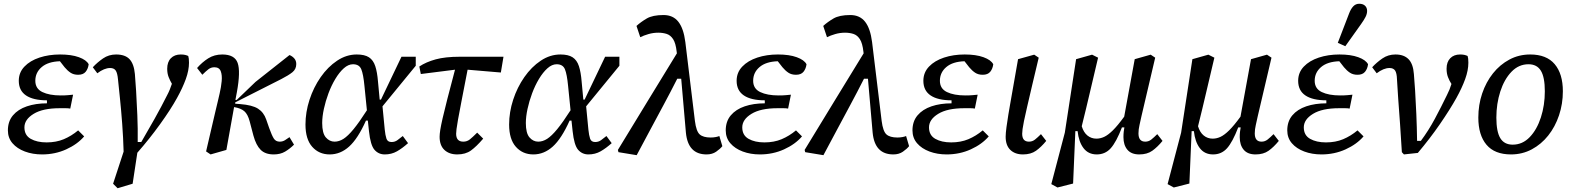

<svg xmlns="http://www.w3.org/2000/svg" viewBox="-20 -810 8384 1022"><path d="M204 12Q154 12 112.5 -3.5Q71 -19 46.5 -47.5Q22 -76 22 -116Q22 -164 49 -196Q76 -228 123 -244Q170 -260 230 -260V-276Q157 -276 118.5 -302Q80 -328 80 -380Q80 -424 110 -455.5Q140 -487 190 -503.5Q240 -520 300 -520Q360 -520 400 -505.5Q440 -491 452 -468Q449 -444 436 -428Q423 -412 396 -412Q372 -412 355.5 -423Q339 -434 324 -452L299 -484Q236 -482 202 -453Q168 -424 168 -380Q168 -338 205.5 -320Q243 -302 303 -302Q327 -302 342.5 -303.5Q358 -305 369 -306L354 -232Q344 -234 330 -234Q316 -234 298 -234Q208 -234 159 -204Q110 -174 110 -132Q110 -90 143.5 -71Q177 -52 228 -52Q279 -52 319.5 -69Q360 -86 396 -116L428 -84Q392 -42 332.5 -15Q273 12 204 12Z M606 192 582 168 638 -3Q636 -77 630.5 -150.5Q625 -224 618.5 -286.5Q612 -349 608 -388Q605 -421 596 -434.5Q587 -448 566 -448Q535 -448 498 -420L474 -452Q498 -478 528.5 -499Q559 -520 598 -520Q646 -520 669.5 -495Q693 -470 698 -416Q701 -384 704.5 -326Q708 -268 711 -196.5Q714 -125 713 -54H732Q765 -110 802.5 -177Q840 -244 870 -304Q878 -319 884 -334Q890 -349 895 -364Q885 -381 877.5 -400Q870 -419 870 -444Q870 -480 889.5 -500Q909 -520 942 -520Q957 -520 966.5 -517.5Q976 -515 982 -512Q984 -506 985 -497.5Q986 -489 986 -476Q986 -436 969 -389Q952 -342 922 -288Q889 -228 832.5 -149.5Q776 -71 711 3L686 168Z M1077 -4Q1095 -82 1107 -133Q1119 -184 1126.5 -216.5Q1134 -249 1139.5 -271Q1145 -293 1149 -312Q1157 -346 1160 -378Q1163 -410 1155 -431Q1147 -452 1121 -452Q1103 -452 1089 -441Q1075 -430 1057 -412L1029 -448Q1056 -479 1088.5 -499.5Q1121 -520 1163 -520Q1229 -520 1245 -475Q1261 -430 1241 -320L1233 -278H1240L1340 -374L1521 -517Q1536 -511 1546.5 -499Q1557 -487 1557 -469Q1557 -442 1536.5 -425.5Q1516 -409 1477 -389L1232 -265V-258L1258 -256Q1323 -251 1353.5 -231.5Q1384 -212 1397 -174L1413 -128Q1427 -89 1437.5 -72.5Q1448 -56 1469 -56Q1484 -56 1496.5 -63.5Q1509 -71 1521 -80L1545 -40Q1523 -18 1497.5 -3Q1472 12 1437 12Q1392 12 1367.5 -12.5Q1343 -37 1329 -88L1309 -164Q1299 -202 1280.5 -218Q1262 -234 1226 -240L1185 -12L1101 12Z M1695 -155Q1695 -101 1714.5 -78.5Q1734 -56 1761 -56Q1785 -56 1808.5 -71Q1832 -86 1862 -122.5Q1892 -159 1933 -223L1920 -352Q1914 -415 1903 -441.5Q1892 -468 1859 -468Q1834 -468 1810 -446.5Q1786 -425 1765 -390Q1744 -355 1728.5 -313.5Q1713 -272 1704 -230.5Q1695 -189 1695 -155ZM1735 12Q1678 12 1642 -28.5Q1606 -69 1606 -147Q1606 -213 1627.5 -279Q1649 -345 1687 -399.5Q1725 -454 1774.5 -487Q1824 -520 1879 -520Q1921 -520 1944 -505Q1967 -490 1977.5 -458Q1988 -426 1992 -376L2001 -280H2008L2117 -508H2193V-460L2016 -244L2028 -120Q2031 -90 2037 -72Q2043 -54 2064 -54Q2082 -54 2095.5 -64Q2109 -74 2124 -86L2152 -48Q2122 -21 2093 -4.5Q2064 12 2028 12Q1995 12 1973.5 -12.5Q1952 -37 1944 -112L1938 -168H1928Q1885 -72 1838.5 -30Q1792 12 1735 12Z M2220 -416 2212 -456Q2248 -480 2299 -494Q2350 -508 2428 -508H2660L2646 -424L2469 -439Q2449 -335 2436.5 -271.5Q2424 -208 2418 -173.5Q2412 -139 2410 -123Q2408 -107 2408 -98Q2408 -56 2446 -56Q2466 -56 2481 -68Q2496 -80 2520 -104L2552 -72Q2516 -30 2487 -9Q2458 12 2414 12Q2371 12 2345.5 -12Q2320 -36 2320 -82Q2320 -96 2323.5 -118.5Q2327 -141 2336 -180.5Q2345 -220 2361 -282.5Q2377 -345 2402 -439Z M2779 -155Q2779 -101 2798.5 -78.5Q2818 -56 2845 -56Q2869 -56 2892.5 -71Q2916 -86 2946 -122.5Q2976 -159 3017 -223L3004 -352Q2998 -415 2987 -441.5Q2976 -468 2943 -468Q2918 -468 2894 -446.5Q2870 -425 2849 -390Q2828 -355 2812.5 -313.5Q2797 -272 2788 -230.5Q2779 -189 2779 -155ZM2819 12Q2762 12 2726 -28.5Q2690 -69 2690 -147Q2690 -213 2711.5 -279Q2733 -345 2771 -399.5Q2809 -454 2858.5 -487Q2908 -520 2963 -520Q3005 -520 3028 -505Q3051 -490 3061.5 -458Q3072 -426 3076 -376L3085 -280H3092L3201 -508H3277V-460L3100 -244L3112 -120Q3115 -90 3121 -72Q3127 -54 3148 -54Q3166 -54 3179.5 -64Q3193 -74 3208 -86L3236 -48Q3206 -21 3177 -4.5Q3148 12 3112 12Q3079 12 3057.5 -12.5Q3036 -37 3028 -112L3022 -168H3012Q2969 -72 2922.5 -30Q2876 12 2819 12Z M3741 12Q3642 12 3631 -104L3606 -391H3585Q3548 -318 3513 -253Q3478 -188 3443 -122.5Q3408 -57 3369 16L3272 0L3269 -12Q3348 -143 3426 -269.5Q3504 -396 3583 -526L3582 -534Q3577 -580 3563 -601.5Q3549 -623 3528.5 -629.5Q3508 -636 3484 -636Q3457 -636 3431.5 -628.5Q3406 -621 3388 -612L3368 -672Q3391 -693 3422.5 -711.5Q3454 -730 3512 -730Q3563 -730 3591 -694Q3619 -658 3628 -586L3679 -166Q3686 -111 3704.5 -94.5Q3723 -78 3763 -78Q3777 -78 3790 -80.5Q3803 -83 3809 -86L3825 -32Q3813 -17 3792 -2.5Q3771 12 3741 12Z M4025 12Q3975 12 3933.5 -3.5Q3892 -19 3867.5 -47.5Q3843 -76 3843 -116Q3843 -164 3870 -196Q3897 -228 3944 -244Q3991 -260 4051 -260V-276Q3978 -276 3939.5 -302Q3901 -328 3901 -380Q3901 -424 3931 -455.5Q3961 -487 4011 -503.5Q4061 -520 4121 -520Q4181 -520 4221 -505.5Q4261 -491 4273 -468Q4270 -444 4257 -428Q4244 -412 4217 -412Q4193 -412 4176.5 -423Q4160 -434 4145 -452L4120 -484Q4057 -482 4023 -453Q3989 -424 3989 -380Q3989 -338 4026.5 -320Q4064 -302 4124 -302Q4148 -302 4163.5 -303.5Q4179 -305 4190 -306L4175 -232Q4165 -234 4151 -234Q4137 -234 4119 -234Q4029 -234 3980 -204Q3931 -174 3931 -132Q3931 -90 3964.5 -71Q3998 -52 4049 -52Q4100 -52 4140.5 -69Q4181 -86 4217 -116L4249 -84Q4213 -42 4153.5 -15Q4094 12 4025 12Z M4735 12Q4636 12 4625 -104L4600 -391H4579Q4542 -318 4507 -253Q4472 -188 4437 -122.5Q4402 -57 4363 16L4266 0L4263 -12Q4342 -143 4420 -269.5Q4498 -396 4577 -526L4576 -534Q4571 -580 4557 -601.5Q4543 -623 4522.5 -629.5Q4502 -636 4478 -636Q4451 -636 4425.5 -628.5Q4400 -621 4382 -612L4362 -672Q4385 -693 4416.5 -711.5Q4448 -730 4506 -730Q4557 -730 4585 -694Q4613 -658 4622 -586L4673 -166Q4680 -111 4698.5 -94.5Q4717 -78 4757 -78Q4771 -78 4784 -80.5Q4797 -83 4803 -86L4819 -32Q4807 -17 4786 -2.5Q4765 12 4735 12Z M5019 12Q4969 12 4927.5 -3.5Q4886 -19 4861.5 -47.5Q4837 -76 4837 -116Q4837 -164 4864 -196Q4891 -228 4938 -244Q4985 -260 5045 -260V-276Q4972 -276 4933.5 -302Q4895 -328 4895 -380Q4895 -424 4925 -455.5Q4955 -487 5005 -503.5Q5055 -520 5115 -520Q5175 -520 5215 -505.5Q5255 -491 5267 -468Q5264 -444 5251 -428Q5238 -412 5211 -412Q5187 -412 5170.5 -423Q5154 -434 5139 -452L5114 -484Q5051 -482 5017 -453Q4983 -424 4983 -380Q4983 -338 5020.5 -320Q5058 -302 5118 -302Q5142 -302 5157.5 -303.5Q5173 -305 5184 -306L5169 -232Q5159 -234 5145 -234Q5131 -234 5113 -234Q5023 -234 4974 -204Q4925 -174 4925 -132Q4925 -90 4958.5 -71Q4992 -52 5043 -52Q5094 -52 5134.5 -69Q5175 -86 5211 -116L5243 -84Q5207 -42 5147.5 -15Q5088 12 5019 12Z M5425 12Q5383 12 5358 -12Q5333 -36 5333 -82Q5333 -101 5337.5 -134Q5342 -167 5347.5 -200.5Q5353 -234 5357 -256L5399 -495L5485 -519L5509 -503L5475 -360Q5458 -287 5447 -240Q5436 -193 5430.5 -165.5Q5425 -138 5423 -123Q5421 -108 5421 -98Q5421 -56 5457 -56Q5475 -56 5489 -67Q5503 -78 5521 -96L5549 -60Q5522 -27 5494.5 -7.5Q5467 12 5425 12Z M6044 12Q6002 12 5981 -13Q5960 -38 5960 -80Q5960 -96 5961.5 -109Q5963 -122 5965 -132H5952Q5922 -54 5892.5 -21Q5863 12 5818 12Q5773 12 5747.5 -21.5Q5722 -55 5716 -112H5704L5692 167L5609 188L5576 170L5648 -104L5708 -495L5793 -519L5825 -503Q5803 -411 5782 -320.5Q5761 -230 5738 -138Q5748 -105 5768.5 -88.5Q5789 -72 5816 -72Q5837 -72 5857.5 -81.5Q5878 -91 5903.5 -116Q5929 -141 5964 -189L6020 -495L6105 -519L6129 -503L6056 -192Q6051 -168 6045.5 -144.5Q6040 -121 6040 -100Q6040 -56 6076 -56Q6094 -56 6108 -67Q6122 -78 6140 -96L6168 -60Q6141 -27 6113.5 -7.5Q6086 12 6044 12Z M6663 12Q6621 12 6600 -13Q6579 -38 6579 -80Q6579 -96 6580.5 -109Q6582 -122 6584 -132H6571Q6541 -54 6511.5 -21Q6482 12 6437 12Q6392 12 6366.5 -21.5Q6341 -55 6335 -112H6323L6311 167L6228 188L6195 170L6267 -104L6327 -495L6412 -519L6444 -503Q6422 -411 6401 -320.5Q6380 -230 6357 -138Q6367 -105 6387.5 -88.5Q6408 -72 6435 -72Q6456 -72 6476.5 -81.5Q6497 -91 6522.5 -116Q6548 -141 6583 -189L6639 -495L6724 -519L6748 -503L6675 -192Q6670 -168 6664.5 -144.5Q6659 -121 6659 -100Q6659 -56 6695 -56Q6713 -56 6727 -67Q6741 -78 6759 -96L6787 -60Q6760 -27 6732.5 -7.5Q6705 12 6663 12Z M7014 12Q6964 12 6922.5 -3.5Q6881 -19 6856.5 -47.5Q6832 -76 6832 -116Q6832 -164 6859 -196Q6886 -228 6933 -244Q6980 -260 7040 -260V-276Q6967 -276 6928.5 -302Q6890 -328 6890 -380Q6890 -424 6920 -455.5Q6950 -487 7000 -503.5Q7050 -520 7110 -520Q7170 -520 7210 -505.5Q7250 -491 7262 -468Q7259 -444 7246 -428Q7233 -412 7206 -412Q7182 -412 7165.5 -423Q7149 -434 7134 -452L7109 -484Q7046 -482 7012 -453Q6978 -424 6978 -380Q6978 -338 7015.5 -320Q7053 -302 7113 -302Q7137 -302 7152.5 -303.5Q7168 -305 7179 -306L7164 -232Q7154 -234 7140 -234Q7126 -234 7108 -234Q7018 -234 6969 -204Q6920 -174 6920 -132Q6920 -90 6953.5 -71Q6987 -52 7038 -52Q7089 -52 7129.5 -69Q7170 -86 7206 -116L7238 -84Q7202 -42 7142.5 -15Q7083 12 7014 12ZM7101 -582Q7116 -621 7131 -660Q7146 -699 7161 -738Q7170 -762 7183 -776Q7196 -790 7215 -790Q7235 -790 7246 -779.5Q7257 -769 7257 -752Q7257 -736 7248.5 -719.5Q7240 -703 7225 -682Q7204 -653 7183 -623Q7162 -593 7141 -564Z M7442 0Q7438 -74 7432.5 -148Q7427 -222 7422.5 -285Q7418 -348 7416 -388Q7415 -421 7406 -434.5Q7397 -448 7376 -448Q7345 -448 7308 -420L7284 -452Q7308 -478 7338.5 -499Q7369 -520 7408 -520Q7453 -520 7477.5 -495Q7502 -470 7506 -416Q7509 -384 7512.5 -328Q7516 -272 7519 -202.5Q7522 -133 7523 -60H7543Q7584 -115 7617.5 -177.5Q7651 -240 7682 -304Q7697 -333 7706 -363Q7695 -380 7687.5 -399.5Q7680 -419 7680 -444Q7680 -480 7699.5 -500Q7719 -520 7752 -520Q7767 -520 7776.5 -517.5Q7786 -515 7792 -512Q7794 -506 7795 -497.5Q7796 -489 7796 -476Q7796 -436 7779 -389Q7762 -342 7732 -288Q7698 -227 7645 -150Q7592 -73 7527 4L7453 12Z M8023 12Q7936 12 7892.5 -39.5Q7849 -91 7849 -184Q7849 -252 7869.5 -312.5Q7890 -373 7927 -419.5Q7964 -466 8014.5 -493Q8065 -520 8125 -520Q8212 -520 8255.5 -468.5Q8299 -417 8299 -324Q8299 -257 8278.5 -196Q8258 -135 8221 -88.5Q8184 -42 8133.5 -15Q8083 12 8023 12ZM8032 -40Q8084 -40 8122.5 -80Q8161 -120 8182 -185Q8203 -250 8203 -324Q8203 -399 8182 -433.5Q8161 -468 8116 -468Q8064 -468 8025.5 -428Q7987 -388 7966 -323Q7945 -258 7945 -184Q7945 -109 7966 -74.5Q7987 -40 8032 -40Z"/></svg>

Font: Source Serif 4 Caption
Style: Italic
Weight: 400
Italic angle: -12°
Designer: Frank Grießhammer
Foundry: Adobe Systems Incorporated
Version: Version 4.004;hotconv 1.0.117;makeotfexe 2.5.65602